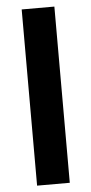

<svg xmlns="http://www.w3.org/2000/svg" viewBox="-54 -793 393 825"><g transform="rotate(-5 142.5 -380.0)"><path d="M213 0V-760H72V0Z"/></g></svg>

Font: Noto Sans Sinhala UI SemiCondensed
Style: Bold
Weight: 700
Width: 4
Designer: Jelle Bosma - Monotype Design Team
Foundry: Monotype Imaging Inc.
Version: Version 2.006